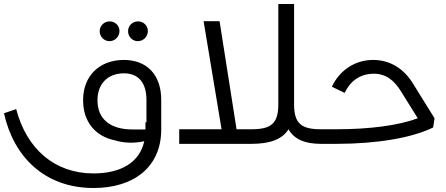

<svg xmlns="http://www.w3.org/2000/svg" viewBox="-20 -720 2234 961"><path d="M528 -514C556 -514 578 -537 578 -565C578 -592 556 -613 529 -613C501 -613 479 -591 479 -564C479 -536 501 -514 528 -514ZM670 -514C698 -514 720 -537 720 -565C720 -592 698 -613 671 -613C643 -613 621 -591 621 -564C621 -536 643 -514 670 -514ZM600 -420C478 -420 396 -340 396 -220V-217C396 -111 457 -37 557 -17C600 -4 650 -2 702 -13C679 93 585 148 448 148C253 148 113 25 61 -174L0 -153C48 65 204 221 448 221C649 221 786 117 787 -70V-220C787 -346 715 -420 600 -420ZM708 -108V-72H643C531 -72 468 -125 468 -217V-219C468 -301 520 -353 600 -353C672 -353 713 -307 713 -220V-108Z M1164 -73 1079 -614H999L1089 -73H877V0H1238V-73Z M1452 -197V-700H1373V-197C1373 -100 1335 -73 1238 -73C1227 -73 1222 -69 1222 -58V-16C1222 -5 1227 0 1238 0C1331 0 1392 -22 1424 -73C1453 -22 1507 0 1587 0V-73C1490 -73 1452 -100 1452 -197Z M2050 -297C2005 -373 1936 -420 1848 -420C1754 -420 1679 -366 1641 -286L1705 -255C1732 -312 1780 -351 1851 -351C1913 -351 1955 -316 1988 -261L2071 -128C1974 -92 1831 -73 1662 -73H1587V0H1662C1868 0 2042 -30 2148 -82L2155 -128Z"/></svg>

Font: Juman Normal
Style: Regular
Weight: 300
Designer: Bandar Raffah (Arabic) Julieta Ulanovsky (Latin)
Foundry: Caramella
Version: Version 5.022;PS 005.022;hotconv 1.0.88;makeotf.lib2.5.64775